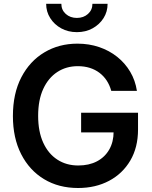

<svg xmlns="http://www.w3.org/2000/svg" viewBox="-20 -964 786 995"><path d="M384.8 10.3Q284.2 10.3 208.3 -35.6Q132.3 -81.5 89.6 -165.3Q46.9 -249 46.9 -362.8Q46.9 -479.5 90.6 -563.5Q134.3 -647.5 210 -692.6Q285.6 -737.8 381.3 -737.8Q441.4 -737.8 493.9 -720Q546.4 -702.1 587.4 -669.4Q628.4 -636.7 654.8 -592Q681.2 -547.4 689.5 -493.2H556.6Q548.3 -522.9 533 -546.4Q517.6 -569.8 495.4 -586.7Q473.1 -603.5 445.1 -612.3Q417 -621.1 383.3 -621.1Q323.2 -621.1 276.9 -590.8Q230.5 -560.5 204.1 -503.2Q177.7 -445.8 177.7 -363.8Q177.7 -282.2 203.9 -224.9Q230 -167.5 276.9 -137Q323.7 -106.4 385.7 -106.4Q441.4 -106.4 482.4 -127.9Q523.4 -149.4 546.1 -189Q568.8 -228.5 568.8 -281.7L599.6 -277.8H400.4V-379.9H695.3V-292.5Q695.3 -200.2 655.3 -132.1Q615.2 -64 545.2 -26.9Q475.1 10.3 384.8 10.3ZM378.4 -797.4Q333.5 -797.4 297.6 -816.9Q261.7 -836.4 240.5 -869.9Q219.2 -903.3 219.2 -944.3H297.9Q297.9 -912.6 320.8 -891.8Q343.8 -871.1 378.4 -871.1Q413.1 -871.1 436 -891.8Q459 -912.6 459 -944.3H537.6Q537.6 -903.3 516.6 -870.1Q495.6 -836.9 459.7 -817.1Q423.8 -797.4 378.4 -797.4Z"/></svg>

Font: Inter 18pt SemiBold
Style: Regular
Weight: 600
Designer: Rasmus Andersson
Foundry: rsms
Version: Version 4.001;git-66647c0bb